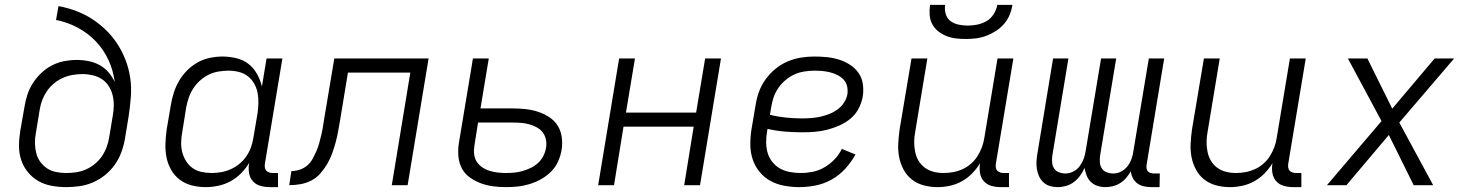

<svg xmlns="http://www.w3.org/2000/svg" viewBox="-20 -760 6040 788"><path d="M252 8Q221 8 191.5 2.5Q162 -3 137.5 -17Q113 -31 94.5 -53.5Q76 -76 67 -103.5Q58 -131 58 -161Q58 -191 63 -222L80 -319Q84 -345 92 -370Q100 -395 114.5 -418Q129 -441 149 -460Q169 -479 193 -491.5Q217 -504 243.5 -509Q270 -514 295 -514Q320 -514 344.5 -509Q369 -504 389.5 -492.5Q410 -481 425.5 -463Q441 -445 451 -423Q445 -471 425 -514Q405 -557 373 -590.5Q341 -624 299 -646.5Q257 -669 210 -678L220 -735Q258 -728 293.5 -714.5Q329 -701 359.5 -681Q390 -661 416.5 -635Q443 -609 462.5 -578.5Q482 -548 495.5 -513Q509 -478 514.5 -440Q520 -402 517 -362.5Q514 -323 508 -283L492 -186Q487 -159 477 -132.5Q467 -106 450 -82.5Q433 -59 410.5 -41Q388 -23 361.5 -11.5Q335 0 307 4Q279 8 252 8ZM252 -50Q272 -50 292.5 -53Q313 -56 332.5 -64.5Q352 -73 369 -87Q386 -101 398 -118.5Q410 -136 417.5 -156Q425 -176 428 -196L443 -286Q447 -308 447 -329Q447 -350 442 -370Q437 -390 426 -407Q415 -424 398.5 -435Q382 -446 361 -451Q340 -456 319 -456Q299 -456 278.5 -452.5Q258 -449 238.5 -440.5Q219 -432 202 -418Q185 -404 173 -386.5Q161 -369 153.5 -349.5Q146 -330 143 -310L127 -213Q123 -192 123.5 -171Q124 -150 129 -130.5Q134 -111 146 -95Q158 -79 174 -68.5Q190 -58 210.5 -54Q231 -50 252 -50Z M824 8Q795 8 767.5 1Q740 -6 718.5 -22Q697 -38 683 -62Q669 -86 663.5 -113.5Q658 -141 659 -170Q660 -199 664 -228L681 -328Q685 -353 693 -378.5Q701 -404 714.5 -427.5Q728 -451 748 -471Q768 -491 791.5 -504Q815 -517 841.5 -522.5Q868 -528 893 -528Q922 -528 950.5 -521Q979 -514 1000 -497.5Q1021 -481 1034.5 -457Q1048 -433 1055 -405L1074 -520H1139L1067 -87Q1066 -80 1067 -72.5Q1068 -65 1072.5 -60Q1077 -55 1084 -52.5Q1091 -50 1098 -50H1121V8H1088Q1068 8 1049.5 3Q1031 -2 1018.5 -15.5Q1006 -29 1002.5 -48Q999 -67 1002 -87L1003 -92Q989 -69 969.5 -49Q950 -29 926 -16Q902 -3 875.5 2.5Q849 8 824 8ZM848 -50Q868 -50 888 -53.5Q908 -57 927 -65.5Q946 -74 962.5 -87.5Q979 -101 991 -118.5Q1003 -136 1010 -155.5Q1017 -175 1020 -195L1037 -295Q1040 -316 1040.5 -338Q1041 -360 1037 -380Q1033 -400 1022.5 -418Q1012 -436 996 -448Q980 -460 959.5 -465Q939 -470 918 -470Q898 -470 877 -466.5Q856 -463 836.5 -453.5Q817 -444 800.5 -429Q784 -414 772.5 -396Q761 -378 754.5 -358.5Q748 -339 744 -318L728 -218Q724 -197 723.5 -176Q723 -155 728 -135.5Q733 -116 743.5 -99Q754 -82 770 -70.5Q786 -59 806.5 -54.5Q827 -50 848 -50Z M1167 0 1176 -58Q1193 -58 1210 -63.5Q1227 -69 1241 -81Q1255 -93 1263.5 -109Q1272 -125 1279 -141Q1286 -157 1290.5 -174Q1295 -191 1299 -207.5Q1303 -224 1305.5 -241Q1308 -258 1311 -275L1352 -520H1739L1653 0H1588L1664 -462H1408L1376 -268Q1372 -245 1368 -222.5Q1364 -200 1358 -177.5Q1352 -155 1344 -132.5Q1336 -110 1324 -89Q1312 -68 1295.5 -49Q1279 -30 1257.5 -19Q1236 -8 1212.5 -4Q1189 0 1167 0Z M2056 8Q2029 8 2003 4.5Q1977 1 1953 -8Q1929 -17 1908 -32Q1887 -47 1875.5 -69Q1864 -91 1861.5 -117.5Q1859 -144 1863 -171L1921 -520H1986L1952 -315H2086Q2113 -315 2139 -312Q2165 -309 2189 -301Q2213 -293 2234.5 -279Q2256 -265 2269 -244Q2282 -223 2285.5 -197Q2289 -171 2285 -145Q2281 -121 2270.5 -97.5Q2260 -74 2241.5 -55.5Q2223 -37 2200.5 -24.5Q2178 -12 2153.5 -4.5Q2129 3 2104.5 5.5Q2080 8 2056 8ZM2056 -50Q2073 -50 2090 -51.5Q2107 -53 2124.5 -58Q2142 -63 2158.5 -71Q2175 -79 2188.5 -91.5Q2202 -104 2210 -120Q2218 -136 2221 -153Q2224 -171 2220.5 -187.5Q2217 -204 2207.5 -216.5Q2198 -229 2183.5 -237Q2169 -245 2153.5 -249.5Q2138 -254 2120.5 -255.5Q2103 -257 2086 -257H1942L1927 -162Q1924 -144 1926 -127Q1928 -110 1936.5 -96.5Q1945 -83 1959 -73.5Q1973 -64 1989 -59Q2005 -54 2022 -52Q2039 -50 2056 -50Z M2435 0 2521 -520H2586L2549 -298H2837L2874 -520H2939L2853 0H2788L2827 -240H2539L2500 0Z M3261 8Q3230 8 3199.5 2.5Q3169 -3 3143 -17Q3117 -31 3098 -54Q3079 -77 3069.5 -105Q3060 -133 3059.5 -164.5Q3059 -196 3064 -228L3081 -328Q3085 -355 3094.5 -382Q3104 -409 3121.5 -433.5Q3139 -458 3162 -477Q3185 -496 3212 -507.5Q3239 -519 3266.5 -523.5Q3294 -528 3322 -528Q3348 -528 3373.5 -525.5Q3399 -523 3423 -515.5Q3447 -508 3468 -494.5Q3489 -481 3503 -461.5Q3517 -442 3521 -416.5Q3525 -391 3521 -365Q3517 -340 3504.5 -315.5Q3492 -291 3471 -273.5Q3450 -256 3425 -245Q3400 -234 3374.5 -227.5Q3349 -221 3324 -219Q3299 -217 3274 -217Q3237 -217 3201 -220Q3165 -223 3130 -231L3128 -219Q3124 -196 3124.5 -173.5Q3125 -151 3131 -131Q3137 -111 3150.5 -94.5Q3164 -78 3182 -68Q3200 -58 3222 -54Q3244 -50 3267 -50Q3291 -50 3316 -55Q3341 -60 3364 -73.5Q3387 -87 3405.5 -106.5Q3424 -126 3435 -149L3491 -126Q3474 -95 3449.5 -68Q3425 -41 3394 -23.5Q3363 -6 3328.5 1Q3294 8 3261 8ZM3273 -274Q3291 -274 3310 -275.5Q3329 -277 3347 -281Q3365 -285 3383 -292Q3401 -299 3417 -310.5Q3433 -322 3444 -339Q3455 -356 3458 -374Q3460 -391 3456.5 -406.5Q3453 -422 3442 -433.5Q3431 -445 3417 -452Q3403 -459 3387.5 -463Q3372 -467 3355.5 -468.5Q3339 -470 3322 -470Q3302 -470 3280.5 -466.5Q3259 -463 3239.5 -454Q3220 -445 3203 -430.5Q3186 -416 3173.5 -397.5Q3161 -379 3154.5 -359Q3148 -339 3145 -319L3140 -289Q3171 -281 3205 -277.5Q3239 -274 3273 -274Z M3828 8Q3799 8 3772 1Q3745 -6 3723.5 -22.5Q3702 -39 3689 -63Q3676 -87 3670.5 -114Q3665 -141 3666.5 -170Q3668 -199 3672 -228L3721 -520H3786L3736 -218Q3732 -197 3732 -176.5Q3732 -156 3736 -136.5Q3740 -117 3750 -100Q3760 -83 3776 -71.5Q3792 -60 3811.5 -55Q3831 -50 3852 -50Q3872 -50 3891.5 -53.5Q3911 -57 3930 -65.5Q3949 -74 3965 -88Q3981 -102 3992 -119.5Q4003 -137 4010 -156Q4017 -175 4020 -195L4074 -520H4139L4067 -87Q4066 -80 4067 -72.5Q4068 -65 4072.5 -60Q4077 -55 4084 -52.5Q4091 -50 4098 -50H4121V8H4088Q4068 8 4049.5 3Q4031 -2 4018.5 -15.5Q4006 -29 4002.5 -48Q3999 -67 4002 -87L4003 -91Q3989 -68 3970 -48.5Q3951 -29 3927.5 -16Q3904 -3 3878.5 2.5Q3853 8 3828 8ZM3943 -600Q3922 -600 3902 -602.5Q3882 -605 3863.5 -612.5Q3845 -620 3830 -632Q3815 -644 3806 -661Q3797 -678 3795.5 -698.5Q3794 -719 3797 -740H3859Q3856 -721 3861.5 -702.5Q3867 -684 3881 -673.5Q3895 -663 3914 -659Q3933 -655 3952 -655Q3971 -655 3991 -659Q4011 -663 4029 -673.5Q4047 -684 4058.5 -702.5Q4070 -721 4073 -740H4135Q4132 -719 4123.5 -698.5Q4115 -678 4100 -661Q4085 -644 4066 -632Q4047 -620 4026.5 -612.5Q4006 -605 3985 -602.5Q3964 -600 3943 -600Z M4321 8Q4304 8 4289 3.5Q4274 -1 4262.5 -11.5Q4251 -22 4244.5 -36.5Q4238 -51 4235.5 -66.5Q4233 -82 4234 -98.5Q4235 -115 4238 -132L4302 -520H4365L4299 -122Q4297 -108 4298 -94Q4299 -80 4306 -69Q4313 -58 4326 -53Q4339 -48 4353 -48Q4369 -48 4385 -56Q4401 -64 4411.5 -78.5Q4422 -93 4428 -109.5Q4434 -126 4436 -142L4499 -520H4561L4495 -122Q4493 -108 4494 -94Q4495 -80 4502 -69Q4509 -58 4522 -53Q4535 -48 4549 -48Q4566 -48 4581.5 -56Q4597 -64 4608 -78.5Q4619 -93 4624.5 -109.5Q4630 -126 4632 -142L4695 -520H4758L4686 -85Q4685 -78 4685.5 -70.5Q4686 -63 4690.5 -57.5Q4695 -52 4702.5 -50Q4710 -48 4717 -48H4740L4739 8H4707Q4691 8 4676 5Q4661 2 4649 -6.5Q4637 -15 4630 -28Q4623 -41 4621 -57Q4613 -43 4602.5 -30.5Q4592 -18 4578 -9Q4564 0 4548 4Q4532 8 4517 8Q4500 8 4484.5 3Q4469 -2 4457.5 -13Q4446 -24 4440 -39Q4434 -54 4431 -71Q4424 -54 4413 -39Q4402 -24 4387.5 -13Q4373 -2 4355.5 3Q4338 8 4321 8Z M5028 8Q4999 8 4972 1Q4945 -6 4923.5 -22.5Q4902 -39 4889 -63Q4876 -87 4870.5 -114Q4865 -141 4866.5 -170Q4868 -199 4872 -228L4921 -520H4986L4936 -218Q4932 -197 4932 -176.5Q4932 -156 4936 -136.5Q4940 -117 4950 -100Q4960 -83 4976 -71.5Q4992 -60 5011.5 -55Q5031 -50 5052 -50Q5072 -50 5091.5 -53.5Q5111 -57 5130 -65.5Q5149 -74 5165 -88Q5181 -102 5192 -119.5Q5203 -137 5210 -156Q5217 -175 5220 -195L5274 -520H5339L5267 -87Q5266 -80 5267 -72.5Q5268 -65 5272.5 -60Q5277 -55 5284 -52.5Q5291 -50 5298 -50H5321V8H5288Q5268 8 5249.5 3Q5231 -2 5218.5 -15.5Q5206 -29 5202.5 -48Q5199 -67 5202 -87L5203 -91Q5189 -68 5170 -48.5Q5151 -29 5127.5 -16Q5104 -3 5078.5 2.5Q5053 8 5028 8Z M5426 0 5650 -263 5512 -520H5592L5694 -314L5868 -520H5948L5723 -257L5862 0H5782L5680 -206L5506 0Z"/></svg>

Font: Iosevka Light Extended
Style: Italic
Weight: 300
Width: 7
Italic angle: -9°
Monospace: yes
Designer: Belleve Invis
Foundry: Belleve Invis
Version: Version 32.5.0; ttfautohint (v1.8.4)